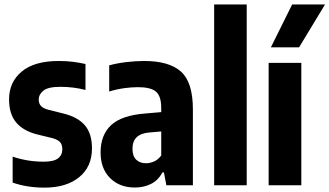

<svg xmlns="http://www.w3.org/2000/svg" viewBox="-20 -828 1472 858"><path d="M178.5 10.5Q140.5 10.5 105 5Q69.5 -0.5 36.5 -12V-128Q69 -117 103.8 -111.2Q138.5 -105.5 175.5 -105.5Q220 -105.5 239.2 -120.2Q258.5 -135 258.5 -161Q258.5 -182.5 247.8 -193.5Q237 -204.5 215 -210.5L145.5 -227.5Q84 -243 52.2 -280.8Q20.5 -318.5 20.5 -384Q20.5 -461 77 -508.2Q133.5 -555.5 242.5 -555.5Q276.5 -555.5 306 -551.8Q335.5 -548 362 -542V-426Q308.5 -440 250 -440Q195 -440 174 -423Q153 -406 153 -384Q153 -364.5 163.8 -353.8Q174.5 -343 196 -337.5L266 -320Q329 -304 360 -267.2Q391 -230.5 391 -164.5Q391 -83 333.8 -36.2Q276.5 10.5 178.5 10.5Z M582.5 10Q514.5 10 472 -32.2Q429.5 -74.5 429.5 -147Q429.5 -225 476.8 -269Q524 -313 631.5 -321L700.5 -327V-345.5Q700.5 -398.5 677 -418.5Q653.5 -438.5 596 -438.5Q567.5 -438.5 533.8 -433.8Q500 -429 468 -419V-536Q502.5 -545.5 544.5 -550.5Q586.5 -555.5 624 -555.5Q736 -555.5 789 -507.8Q842 -460 842 -339V0H723.5L712.5 -57.5H706Q686.5 -21.5 654.2 -5.8Q622 10 582.5 10ZM572 -163.5Q572 -130.5 588.5 -114.5Q605 -98.5 633 -98.5Q649.5 -98.5 667.5 -106Q685.5 -113.5 700.5 -133V-240.5L648 -236Q572 -230 572 -163.5Z M937 0V-808H1082.5V0Z M1180.5 0V-547H1326.5V0ZM1190.5 -616.5 1285.5 -808H1432.5L1316.5 -616.5Z"/></svg>

Font: Encode Sans Condensed Condensed
Style: Bold
Weight: 700
Width: 3
Designer: Multiple Designers
Foundry: Impallari Type
Version: Version 3.000; ttfautohint (v1.8.3) -l 8 -r 50 -G 200 -x 14 